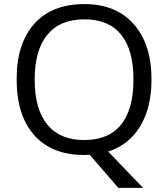

<svg xmlns="http://www.w3.org/2000/svg" viewBox="-20 -745 819 935"><path d="M717.8 -357.9Q717.8 -220.7 662.6 -129.9Q607.4 -39.1 506.8 -6.8L676.8 169.9H556.2L417 8.8L390.1 9.8Q232.4 9.8 146.7 -86.7Q61 -183.1 61 -358.9Q61 -533.2 147 -629.2Q232.9 -725.1 391.1 -725.1Q544.9 -725.1 631.3 -627.4Q717.8 -529.8 717.8 -357.9ZM148.9 -357.9Q148.9 -212.9 210.7 -137.9Q272.5 -63 390.1 -63Q508.8 -63 569.3 -137.7Q629.9 -212.4 629.9 -357.9Q629.9 -502 569.6 -576.4Q509.3 -650.9 391.1 -650.9Q272.5 -650.9 210.7 -575.9Q148.9 -501 148.9 -357.9Z"/></svg>

Font: f0_44652 
Style: Regular
Weight: 400
Foundry: Ascender Corporation
Version: Version 1.10